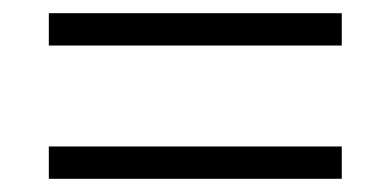

<svg xmlns="http://www.w3.org/2000/svg" viewBox="-20 -467 591 291"><path d="M54 -447H498V-398H54ZM54 -245H498V-196H54Z"/></svg>

Font: Noto Sans Devanagari Light
Style: Regular
Weight: 300
Version: Version 2.003